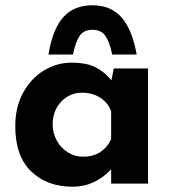

<svg xmlns="http://www.w3.org/2000/svg" viewBox="-20 -697 654 729"><path d="M542 -437V0H402V-54Q339 12 256 12Q159 12 98.5 -46Q38 -104 38 -218Q38 -290 67.5 -344.5Q97 -399 146 -429Q195 -459 251 -459Q309 -459 343 -441.5Q377 -424 403 -392L412 -437ZM402 -168V-275Q390 -307 360.5 -326Q331 -345 291 -345Q245 -345 212.5 -311Q180 -277 180 -225Q180 -191 196 -162.5Q212 -134 238.5 -118Q265 -102 296 -102Q369 -102 402 -168ZM499 -490H406Q396 -538 380 -561Q364 -584 331 -584Q298 -584 282.5 -561Q267 -538 257 -490H164Q180 -587 220.5 -632Q261 -677 331 -677Q401 -677 441.5 -631Q482 -585 499 -490Z"/></svg>

Font: Josefin Sans
Style: Bold
Weight: 700
Designer: Santiago Orozco
Foundry: Typemade
Version: Version 2.000